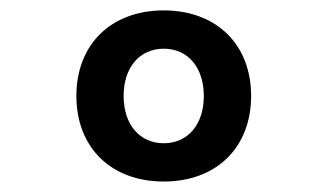

<svg xmlns="http://www.w3.org/2000/svg" viewBox="-20 -723 626 367"><path d="M293 -376C393.6 -376 460 -440.9 460 -539.6C460 -638.2 393.6 -703.1 293 -703.1C192.4 -703.1 126 -638.2 126 -539.6C126 -440.9 192.4 -376 293 -376ZM293 -449.2C246.6 -449.2 216.3 -485.4 216.3 -539.6C216.3 -593.8 246.6 -629.9 293 -629.9C339.4 -629.9 369.6 -593.8 369.6 -539.6C369.6 -485.4 339.4 -449.2 293 -449.2Z"/></svg>

Font: Cascadia Code PL
Style: Regular
Weight: 400
Monospace: yes
Designer: Aaron Bell
Foundry: Saja Typeworks
Version: Version 2404.023